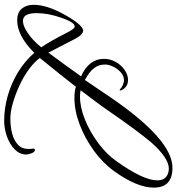

<svg xmlns="http://www.w3.org/2000/svg" viewBox="16 -734 828 899"><g transform="rotate(90 429.5 -285.0)"><path d="M545 109Q489 109 430 92.5Q371 76 318.5 44Q266 12 228 -32Q148 48 76 48Q39 48 21 26.5Q3 5 3 -29Q3 -92 51 -177Q96 -257 123 -261Q143 -261 164 -220L227 -98Q280 -169 338 -251Q256 -288 256 -358Q256 -388 270.5 -413.5Q285 -439 308 -455Q331 -471 355 -471Q388 -471 403 -440Q405 -437 403.5 -434Q402 -431 400 -432Q393 -440 380 -446Q367 -452 356 -452Q335 -452 317.5 -435.5Q300 -419 290.5 -397Q281 -375 283 -358Q283 -307 355 -269Q372 -294 392 -323.5Q412 -353 435 -387Q634 -679 766 -679Q859 -679 859 -592Q859 -513 782 -406Q744 -353 686 -311Q628 -269 563.5 -244.5Q499 -220 439 -220Q425 -220 411.5 -221.5Q398 -223 387 -227Q361 -193 327 -151Q293 -109 252 -58Q270 -33 303.5 -8Q337 17 379 36.5Q421 56 462 68Q503 80 536 80Q574 80 606 71.5Q638 63 658 44.5Q678 26 678 -4Q678 -8 678 -12Q678 -16 677 -20Q677 -22 676.5 -23Q676 -24 676 -25Q676 -35 682 -35Q692 -35 698 -19.5Q704 -4 704 5Q704 36 680 59.5Q656 83 619.5 96Q583 109 545 109ZM432 -246Q483 -246 541 -269.5Q599 -293 650.5 -331.5Q702 -370 734 -415Q825 -542 825 -608Q825 -636 809 -649Q793 -662 770 -662Q720 -662 646 -578Q623 -551 585.5 -500.5Q548 -450 497 -376Q477 -347 453 -315Q429 -283 403 -249Q417 -246 432 -246ZM78 21Q97 21 120.5 7.5Q144 -6 166 -26Q188 -46 202 -65Q188 -85 172 -113Q156 -141 137 -178Q114 -226 102 -221Q84 -218 63 -157Q42 -96 42 -43Q42 21 78 21Z"/></g></svg>

Font: Alex Brush
Style: Regular
Weight: 400
Designer: Robert E. Leuschke
Foundry: Robert E. Leuschke
Version: Version 1.111; ttfautohint (v1.8.4.7-5d5b)